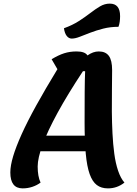

<svg xmlns="http://www.w3.org/2000/svg" viewBox="-20 -1014 756 1060"><path d="M105 26Q37 26 37 -62Q37 -99 52.5 -151Q68 -203 99.5 -273Q131 -343 180.5 -432.5Q230 -522 297 -632L265 -687Q303 -710 334.5 -720Q366 -730 403 -730Q449 -730 463 -708Q494 -730 525 -730Q563 -730 581 -705.5Q599 -681 599 -627Q599 -576 598 -517.5Q597 -459 597.5 -397.5Q598 -336 601 -277Q604 -218 611 -165.5Q618 -113 632 -71.5Q646 -30 667 -6Q627 26 576 26Q539 26 514.5 7.5Q490 -11 475 -53Q460 -95 453.5 -165.5Q447 -236 447 -340Q447 -435 447.5 -505Q448 -575 450 -621H438Q354 -494 298.5 -392.5Q243 -291 215.5 -216Q188 -141 188 -95Q188 -40 204 -6Q184 9 158.5 17.5Q133 26 105 26ZM154 -179 172 -265H518L502 -179ZM376 -801Q360 -801 348.5 -815.5Q337 -830 333 -858Q380 -875 415 -897.5Q450 -920 478.5 -942Q507 -964 532.5 -979Q558 -994 586 -994Q643 -994 643 -925Q643 -909 641 -894Q639 -879 634 -866Q589 -866 550 -856Q511 -846 478.5 -833.5Q446 -821 420.5 -811Q395 -801 376 -801Z"/></svg>

Font: Lemonada Medium
Style: Regular
Weight: 500
Designer: Mohamed Gaber (Arabic), Eduardo Tunni (Latin)
Foundry: Kief Type Foundry
Version: Version 4.004; ttfautohint (v1.8.2)